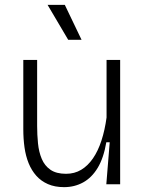

<svg xmlns="http://www.w3.org/2000/svg" viewBox="-20 -759 599 791"><path d="M244 12Q206 12 177.5 -0.5Q149 -13 129.5 -35Q110 -57 98 -86.5Q86 -116 81 -151.5Q76 -187 76 -227V-512H133V-240Q133 -204 136.5 -168.5Q140 -133 152 -104.5Q164 -76 188 -59.5Q212 -43 252 -43Q287 -43 314.5 -59.5Q342 -76 363 -106.5Q384 -137 398 -180Q412 -223 419 -275V-512H475V-222V0H418L432 -173H418Q407 -108 382.5 -67.5Q358 -27 322.5 -7.5Q287 12 244 12ZM261 -595 176 -739H247L316 -595Z"/></svg>

Font: Bricolage Grotesque ExtraLight
Style: Regular
Weight: 250
Designer: Mathieu Triay
Foundry: Atelier Triay
Version: Version 1.000;gftools[0.9.30]